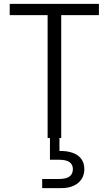

<svg xmlns="http://www.w3.org/2000/svg" viewBox="-20 -710 560 988"><path d="M30 -690H489V-632H295V0H225V-632H30ZM286 67Q325 66 354 76.5Q383 87 398.5 108Q414 129 414 160Q414 190 399.5 212Q385 234 358.5 246Q332 258 297 258H197V211H283Q321 211 338 198Q355 185 355 160Q355 137 338 124.5Q321 112 283 112H237V-7H286Z"/></svg>

Font: Parkinsans Light
Style: Regular
Weight: 300
Designer: Red Stone, Indian Type Foundry
Foundry: Indian Type Foundry
Version: Version 1.000